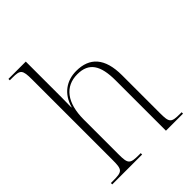

<svg xmlns="http://www.w3.org/2000/svg" viewBox="-216 -873 986 986"><g transform="rotate(-45 277.0 -380.0)"><path d="M15 0H232V-10H220C154 -10 147 -17 147 -87V-338C147 -461 199 -527 288 -527C372 -527 405 -475 405 -365V0H529V-10H517C453 -10 447 -18 447 -86V-361C447 -486 393 -543 296 -543C226 -543 169 -504 148 -428H146C147 -469 147 -480 147 -499V-760H21V-750H40C97 -750 105 -742 105 -672V-87C105 -17 98 -10 32 -10H15Z"/></g></svg>

Font: Noto Serif Display SemiCondensed ExtraLight
Style: Regular
Weight: 200
Width: 4
Designer: Monotype Design Team
Foundry: Monotype Imaging Inc.
Version: Version 2.009